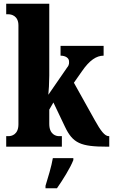

<svg xmlns="http://www.w3.org/2000/svg" viewBox="-20 -780 602 1021"><path d="M13 0H309V-56H293C279 -56 242 -64 242 -121V-197L264 -235L325 -107C367 -18 409 0 550 0H561V-56H558C537 -56 515 -85 484 -141L373 -340L415 -400C456 -460 493 -484 531 -484V-536H302V-484C329 -484 347 -471 347 -454C347 -448 350 -436 337 -421L237 -276C239 -290 242 -344 242 -378V-760H13V-704H26C39 -704 78 -697 78 -645V-119C78 -63 40 -56 26 -56H13ZM222 208V221H283C313 178 354 113 370 71V61H261C254 104 234 169 222 208Z"/></svg>

Font: Noto Serif Georgian ExtraCondensed Black
Style: Regular
Weight: 900
Width: 2
Designer: Monotype Design Team, Akaki Razmadze
Foundry: Google LLC
Version: Version 2.003